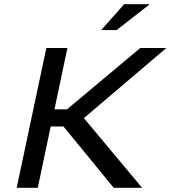

<svg xmlns="http://www.w3.org/2000/svg" viewBox="-20 -900 817 920"><path d="M202 -670 60 0H161L223 -294H284L525 0H661L382 -334L777 -670H652L301 -376H241L303 -670ZM465 -756H539L698 -880H575Z"/></svg>

Font: LT Wave
Style: Italic
Weight: 400
Designer: Daniel Lyons
Version: Version 2.5 (Glyphs App)